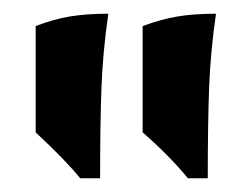

<svg xmlns="http://www.w3.org/2000/svg" viewBox="-20 -569 357 280"><path d="M32 -376V-531Q58 -541 82 -545Q106 -549 138 -549Q130 -494 128 -442Q126 -390 126 -309H97Q76 -335 32 -376ZM188 -376V-531Q215 -541 239 -545Q263 -549 295 -549Q287 -494 285 -442Q283 -390 283 -309H254Q227 -342 188 -376Z"/></svg>

Font: Mirza
Style: Bold
Weight: 700
Designer: Arabic design by Kourosh Beigpour, Latin design by Eduardo Tunni, engineering by Lasse Fister
Version: Version 1.0010g